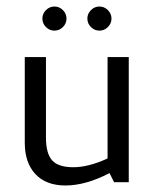

<svg xmlns="http://www.w3.org/2000/svg" viewBox="-20 -559 470 589"><path d="M56 0ZM205 -46Q252 -46 310 -73V-384H375V0H330L316 -28Q243 10 181 10Q121 10 88.5 -25Q56 -60 56 -121V-384H121V-137Q121 -88 140 -67Q159 -46 205 -46ZM110 -502Q110 -517 121 -528Q132 -539 147 -539Q162 -539 173 -528Q184 -517 184 -502Q184 -487 173 -476Q162 -465 147 -465Q132 -465 121 -476Q110 -487 110 -502ZM248 -502Q248 -517 259 -528Q270 -539 285 -539Q300 -539 311 -528Q322 -517 322 -502Q322 -487 311 -476Q300 -465 285 -465Q270 -465 259 -476Q248 -487 248 -502Z"/></svg>

Font: Cambay Devanagari
Style: Regular
Weight: 400
Designer: Pooja Saxena
Foundry: Pooja Saxena
Version: Version 1.180;PS 001.180;hotconv 1.0.70;makeotf.lib2.5.58329